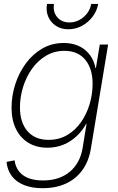

<svg xmlns="http://www.w3.org/2000/svg" viewBox="-20 -759 610 991"><path d="M201.2 212.4Q145 212.4 104.5 196.3Q64 180.2 41 149.9Q18.1 119.6 13.7 76.7L55.2 68.4Q59.6 101.1 77.1 124.3Q94.7 147.5 125.7 159.9Q156.7 172.4 202.1 172.4Q286.1 172.4 339.8 127.9Q393.6 83.5 406.7 3.4L426.8 -120.6L424.8 -120.1Q405.3 -84 375.2 -55.9Q345.2 -27.8 307.1 -12.2Q269 3.4 225.1 3.4Q168.5 3.4 127 -21.7Q85.4 -46.9 62.5 -93.3Q39.6 -139.6 39.6 -203.1Q39.6 -264.2 58.6 -323.5Q77.6 -382.8 113 -431.2Q148.4 -479.5 198 -508.3Q247.6 -537.1 309.1 -537.1Q344.2 -537.1 372.1 -527.3Q399.9 -517.6 420.7 -500Q441.4 -482.4 454.6 -458.7Q467.8 -435.1 472.7 -407.7L475.1 -408.2L495.1 -529.3H538.1L449.2 7.3Q438 75.2 403.8 120.8Q369.6 166.5 317.9 189.5Q266.1 212.4 201.2 212.4ZM230.5 -37.1Q284.7 -37.1 326.9 -62Q369.1 -86.9 398.4 -128.9Q427.7 -170.9 442.9 -222.4Q458 -273.9 458 -326.7Q458 -404.3 420.2 -450.4Q382.3 -496.6 312.5 -496.6Q260.3 -496.6 217.8 -471.4Q175.3 -446.3 145.3 -404.1Q115.2 -361.8 99.1 -309.8Q83 -257.8 83 -204.6Q83 -126 122.3 -81.5Q161.6 -37.1 230.5 -37.1ZM332.5 -607.9Q295.9 -607.9 268.8 -625.5Q241.7 -643.1 229 -672.9Q216.3 -702.6 222.7 -738.8H258.8Q252 -698.2 275.1 -670.7Q298.3 -643.1 338.9 -643.1Q365.7 -643.1 389.4 -655.8Q413.1 -668.5 429.7 -690.2Q446.3 -711.9 450.7 -738.8H486.8Q480.5 -702.6 458 -672.9Q435.5 -643.1 402.8 -625.5Q370.1 -607.9 332.5 -607.9Z"/></svg>

Font: Inter 24pt ExtraLight
Style: Italic
Weight: 250
Italic angle: -9.3988°
Version: Version 4.001;git-66647c0bb